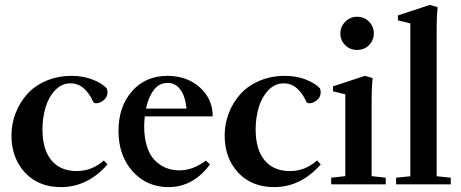

<svg xmlns="http://www.w3.org/2000/svg" viewBox="-20 -746 1864 777"><path d="M226.6 11.2Q135.7 11.2 81.1 -47.6Q26.4 -106.4 26.4 -197.8Q26.4 -244.6 43 -287.8Q59.6 -331.1 89.8 -365Q120.1 -398.9 167 -418.9Q213.9 -439 270 -439Q317.4 -439 355.5 -423.8Q393.6 -408.7 411.6 -388.7Q415 -381.8 415 -372.6Q415 -353.5 399.9 -340.8Q384.8 -328.1 369.1 -328.1Q359.4 -328.1 356.4 -335.4Q342.3 -367.2 319.6 -387.9Q296.9 -408.7 264.6 -408.7Q230 -408.7 203.6 -381.3Q177.2 -354 164.6 -312.3Q151.9 -270.5 151.9 -222.2Q151.9 -141.1 188 -97.4Q224.1 -53.7 290.5 -53.7Q352.1 -53.7 400.4 -96.7L415 -80.6Q334.5 11.2 226.6 11.2Z M662.1 11.2Q573.7 11.2 516.6 -52.7Q459.5 -116.7 459.5 -215.8Q459.5 -314.9 514.4 -377Q569.3 -439 657.2 -439Q736.8 -439 788.8 -392.3Q840.8 -345.7 840.8 -274.9H565.9Q563.5 -252 563.5 -234.4Q563.5 -187.5 575 -152.3Q586.4 -117.2 606.7 -96.9Q627 -76.7 651.6 -66.7Q676.3 -56.6 705.6 -56.6Q761.2 -56.6 813 -96.2L829.6 -81.1Q799.8 -38.6 757.1 -13.7Q714.4 11.2 662.1 11.2ZM658.7 -410.6Q624 -410.6 602.3 -381.8Q580.6 -353 570.8 -306.6H734.9Q729.5 -357.4 709.5 -384Q689.5 -410.6 658.7 -410.6Z M1089.4 11.2Q998.5 11.2 943.8 -47.6Q889.2 -106.4 889.2 -197.8Q889.2 -244.6 905.8 -287.8Q922.4 -331.1 952.6 -365Q982.9 -398.9 1029.8 -418.9Q1076.7 -439 1132.8 -439Q1180.2 -439 1218.3 -423.8Q1256.3 -408.7 1274.4 -388.7Q1277.8 -381.8 1277.8 -372.6Q1277.8 -353.5 1262.7 -340.8Q1247.6 -328.1 1231.9 -328.1Q1222.2 -328.1 1219.2 -335.4Q1205.1 -367.2 1182.4 -387.9Q1159.7 -408.7 1127.4 -408.7Q1092.8 -408.7 1066.4 -381.3Q1040 -354 1027.3 -312.3Q1014.6 -270.5 1014.6 -222.2Q1014.6 -141.1 1050.8 -97.4Q1086.9 -53.7 1153.3 -53.7Q1214.8 -53.7 1263.2 -96.7L1277.8 -80.6Q1197.3 11.2 1089.4 11.2Z M1424.8 -543.9Q1396.5 -543.9 1377 -563.2Q1357.4 -582.5 1357.4 -610.8Q1357.4 -638.2 1377.4 -658.2Q1397.5 -678.2 1424.8 -678.2Q1453.6 -678.2 1473.1 -658.7Q1492.7 -639.2 1492.7 -610.8Q1492.7 -582.5 1473.1 -563.2Q1453.6 -543.9 1424.8 -543.9ZM1320.3 0V-26.9L1377.4 -33.2V-364.3L1327.6 -376.5V-396.5L1456.5 -439L1487.8 -430.2Q1483.9 -391.1 1483.9 -347.7V-33.2L1541 -26.9V0Z M1583 0V-26.9L1640.6 -32.7V-651.4L1590.3 -663.6V-683.6L1719.7 -726.1L1751 -716.8Q1747.1 -679.2 1747.1 -635.7V-32.7L1804.2 -26.9V0Z"/></svg>

Font: Elstob 14pt SemiBold
Style: Regular
Weight: 600
Designer: Peter S. Baker
Version: Version 1.015